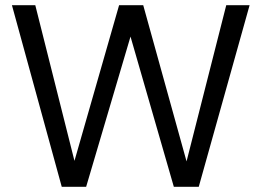

<svg xmlns="http://www.w3.org/2000/svg" viewBox="-20 -720 1008 740"><path d="M218 0 26 -700H116L267 -100L439 -700H532L699 -98L852 -700H942L746 0H650L483 -579L312 0Z"/></svg>

Font: DM Sans 17pt
Style: Regular
Weight: 400
Version: Version 4.004;gftools[0.9.30]